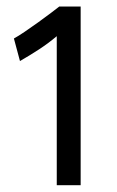

<svg xmlns="http://www.w3.org/2000/svg" viewBox="-20 -692 349 573"><path d="M149.4 -139.2V-584Q124.5 -563 96.9 -544.9Q69.3 -526.9 39.6 -509.8L21.5 -577.1Q34.2 -584 53.7 -597.2Q73.2 -610.4 94.2 -625.5Q115.2 -640.6 132.3 -653.6Q149.4 -666.5 156.7 -672.4H220.7V-139.2Z"/></svg>

Font: Shanti
Style: Regular
Weight: 400
Designer: Vernon Adams
Foundry: Vernon Adams
Version: Version 1.100; ttfautohint (v1.8.4)